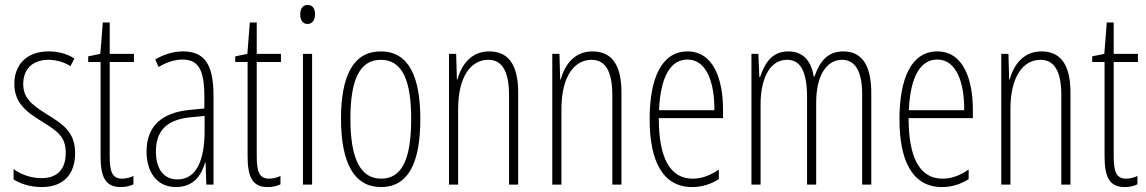

<svg xmlns="http://www.w3.org/2000/svg" viewBox="-20 -747 4639 777"><path d="M284 -127C284 -213 235 -244 169 -285C105 -325 74 -352 74 -407C74 -470 115 -505 176 -505C208 -505 242 -495 265 -479L281 -510C253 -529 216 -539 177 -539C84 -539 38 -481 38 -408C38 -329 88 -293 155 -252C214 -215 246 -193 246 -128C246 -63 213 -26 148 -26C106 -26 64 -41 35 -63V-21C60 -5 99 10 149 10C238 10 284 -43 284 -127Z M474 -24C434 -24 424 -53 424 -115V-496H522V-529H424V-656H396L386 -529L337 -519V-496H387V-116C387 -33 405 10 468 10C489 10 505 6 520 -1V-35C509 -29 491 -24 474 -24Z M720 -539C683 -539 642 -527 608 -506L622 -476C659 -498 692 -506 718 -506C781 -506 807 -468 807 -356V-308L746 -302C636 -291 573 -238 573 -133C573 -59 609 10 692 10C764 10 795 -38 810 -89H812L815 0H844V-359C844 -487 808 -539 720 -539ZM748 -272 808 -278V-218C808 -100 776 -21 698 -21C644 -21 611 -61 611 -134C611 -218 655 -262 748 -272Z M1069 -24C1029 -24 1019 -53 1019 -115V-496H1117V-529H1019V-656H991L981 -529L932 -519V-496H982V-116C982 -33 1000 10 1063 10C1084 10 1100 6 1115 -1V-35C1104 -29 1086 -24 1069 -24Z M1225 -727C1203 -727 1195 -709 1195 -688C1195 -667 1205 -650 1224 -650C1243 -650 1255 -665 1255 -689C1255 -709 1247 -727 1225 -727ZM1243 -529H1206V0H1243Z M1681 -265C1681 -437 1634 -539 1521 -539C1412 -539 1360 -444 1360 -267C1360 -84 1415 10 1522 10C1629 10 1681 -82 1681 -265ZM1398 -267C1398 -421 1434 -505 1521 -505C1611 -505 1644 -416 1644 -266C1644 -101 1606 -24 1522 -24C1437 -24 1398 -108 1398 -267Z M1960 -539C1885 -539 1847 -483 1831 -425H1829L1826 -529H1797V0H1834V-305C1834 -439 1887 -505 1956 -505C2009 -505 2040 -463 2040 -362V0H2077V-373C2077 -488 2035 -539 1960 -539Z M2378 -539C2303 -539 2265 -483 2249 -425H2247L2244 -529H2215V0H2252V-305C2252 -439 2305 -505 2374 -505C2427 -505 2458 -463 2458 -362V0H2495V-373C2495 -488 2453 -539 2378 -539Z M2762 -539C2659 -539 2609 -433 2609 -264C2609 -97 2661 10 2781 10C2823 10 2859 -3 2889 -22V-61C2853 -36 2819 -24 2783 -24C2691 -24 2646 -109 2646 -269H2906V-303C2906 -425 2868 -539 2762 -539ZM2762 -506C2840 -506 2872 -412 2871 -301H2647C2653 -439 2695 -506 2762 -506Z M3393 -539C3328 -539 3297 -497 3276 -437H3273C3265 -491 3237 -539 3170 -539C3099 -539 3072 -483 3056 -435H3053L3049 -529H3021V0H3058V-326C3058 -417 3089 -505 3165 -505C3212 -505 3246 -471 3246 -354V0H3283V-332C3283 -438 3323 -505 3388 -505C3435 -505 3469 -467 3469 -367V0H3506V-371C3506 -487 3465 -539 3393 -539Z M3773 -539C3670 -539 3620 -433 3620 -264C3620 -97 3672 10 3792 10C3834 10 3870 -3 3900 -22V-61C3864 -36 3830 -24 3794 -24C3702 -24 3657 -109 3657 -269H3917V-303C3917 -425 3879 -539 3773 -539ZM3773 -506C3851 -506 3883 -412 3882 -301H3658C3664 -439 3706 -506 3773 -506Z M4195 -539C4120 -539 4082 -483 4066 -425H4064L4061 -529H4032V0H4069V-305C4069 -439 4122 -505 4191 -505C4244 -505 4275 -463 4275 -362V0H4312V-373C4312 -488 4270 -539 4195 -539Z M4537 -24C4497 -24 4487 -53 4487 -115V-496H4585V-529H4487V-656H4459L4449 -529L4400 -519V-496H4450V-116C4450 -33 4468 10 4531 10C4552 10 4568 6 4583 -1V-35C4572 -29 4554 -24 4537 -24Z"/></svg>

Font: Noto Sans Kannada ExtraCondensed ExtraLight
Style: Regular
Weight: 200
Width: 2
Designer: Jelle Bosma - Monotype Design Team
Foundry: Monotype Imaging Inc.
Version: Version 2.005